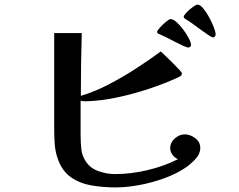

<svg xmlns="http://www.w3.org/2000/svg" viewBox="-20 -820 1040 836"><path d="M852 -176Q852 -150 831.5 -128Q811 -106 791 -92Q750 -64 697 -44.5Q644 -25 588 -14.5Q532 -4 482 -4Q430 -4 379 -12.5Q328 -21 288.5 -48.5Q249 -76 230 -133Q220 -163 218 -196.5Q216 -230 216 -261V-676H336Q334 -608 333 -539Q332 -470 332 -402L333 -403Q393 -421 453.5 -452.5Q514 -484 572 -521.5Q630 -559 680 -596Q684 -592 698.5 -578.5Q713 -565 730 -548Q747 -531 759.5 -517.5Q772 -504 772 -501Q772 -492 764 -487.5Q756 -483 749 -480Q694 -455 626 -432.5Q558 -410 488.5 -395.5Q419 -381 357 -379H352Q347 -379 341.5 -379.5Q336 -380 331 -382V-229Q331 -201 334 -171.5Q337 -142 353 -118Q373 -87 409.5 -74.5Q446 -62 480 -62Q549 -62 621.5 -79Q694 -96 755 -127Q741 -132 731 -146Q721 -160 721 -176Q721 -199 741 -217Q761 -235 784 -235Q808 -235 830 -218.5Q852 -202 852 -176ZM812 -623Q812 -620 808 -616.5Q804 -613 801 -613Q794 -613 777.5 -620.5Q761 -628 741 -638.5Q721 -649 703 -658Q685 -667 675 -671Q671 -672 667.5 -674.5Q664 -677 664 -681Q664 -686 676 -699.5Q688 -713 702.5 -725Q717 -737 723 -737Q734 -737 749 -723.5Q764 -710 778.5 -690.5Q793 -671 802.5 -652.5Q812 -634 812 -623ZM919 -670Q919 -666 916 -661.5Q913 -657 908 -657Q903 -657 887 -667.5Q871 -678 851.5 -692.5Q832 -707 814.5 -719.5Q797 -732 789 -736Q786 -738 783 -740.5Q780 -743 780 -747Q780 -753 792.5 -766Q805 -779 819.5 -789.5Q834 -800 840 -800Q851 -800 864.5 -784Q878 -768 890.5 -745Q903 -722 911 -701Q919 -680 919 -670Z"/></svg>

Font: Kaisei Decol
Style: Bold
Weight: 700
Designer: Font-Kai, 金井和夫
Foundry: KAZUO KANAI
Version: Version 5.003